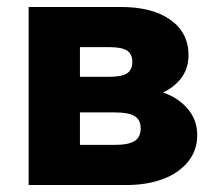

<svg xmlns="http://www.w3.org/2000/svg" viewBox="-20 -530 613 550"><path d="M62 0V-510H326Q417 -510 468.5 -473Q520 -436 520 -372Q520 -332 497 -303.5Q474 -275 435 -260L434 -269Q483 -256 514 -222.5Q545 -189 545 -143Q545 -99 518.5 -66.5Q492 -34 446.5 -17Q401 0 342 0ZM209 -46 132 -115H309Q348 -115 365.5 -126Q383 -137 383 -162Q383 -187 365.5 -197.5Q348 -208 309 -208H144V-310H293Q329 -310 344 -320Q359 -330 359 -352Q359 -376 343.5 -385.5Q328 -395 293 -395H123L209 -469Z"/></svg>

Font: Wix Madefor Display ExtraBold
Style: Regular
Weight: 800
Designer: Dalton Maag Ltd
Foundry: Dalton Maag Ltd
Version: Version 3.100